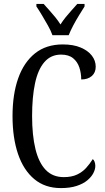

<svg xmlns="http://www.w3.org/2000/svg" viewBox="-20 -951 538 981"><path d="M291 10Q210 10 155 -36Q100 -82 72 -164.5Q44 -247 44 -358Q44 -469 73 -551Q102 -633 159 -678.5Q216 -724 301 -724Q355 -724 392.5 -708Q430 -692 449.5 -666.5Q469 -641 469 -610Q469 -580 449 -562.5Q429 -545 395 -545Q395 -577 385.5 -606Q376 -635 353.5 -653.5Q331 -672 292 -672Q240 -672 207 -634Q174 -596 159 -525.5Q144 -455 144 -358Q144 -260 161 -190Q178 -120 213.5 -83Q249 -46 306 -46Q346 -46 373.5 -59Q401 -72 420 -93Q439 -114 454 -138Q460 -134 463.5 -124Q467 -114 467 -103Q467 -86 457 -66.5Q447 -47 426 -29.5Q405 -12 371.5 -1Q338 10 291 10ZM248 -771Q240 -794 225 -820.5Q210 -847 194.5 -873Q179 -899 166 -918V-931H203Q217 -915 232.5 -898Q248 -881 262.5 -863Q277 -845 289 -826Q301 -845 315.5 -863Q330 -881 345.5 -898Q361 -915 375 -931H412V-918Q400 -899 384 -873Q368 -847 354 -820.5Q340 -794 331 -771Z"/></svg>

Font: Noto Serif Khmer ExtraCondensed
Style: Regular
Weight: 400
Width: 2
Designer: Danh Hong and the Monotype Design Team
Foundry: Monotype Imaging Inc.
Version: Version 2.004